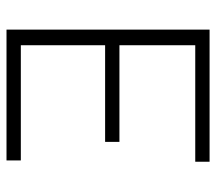

<svg xmlns="http://www.w3.org/2000/svg" viewBox="-57 -607 664 590"><g transform="rotate(90 275.0 -312.0)"><path d="M71 0V-624H477V-580H119V-347H416V-303H119V-44H473V0Z"/></g></svg>

Font: Inconsolata SemiExpanded Light
Style: Regular
Weight: 300
Width: 6
Monospace: yes
Designer: Raph Levien, Cyreal, Brenton Simpson
Foundry: Raph Levien, Cyreal, Google
Version: Version 3.001; ttfautohint (v1.8.2.53-6de2)